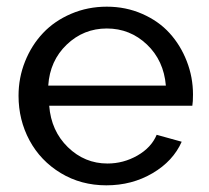

<svg xmlns="http://www.w3.org/2000/svg" viewBox="-20 -551 631 581"><path d="M301.8 9.8Q225.1 9.8 163.8 -27.3Q102.5 -64.5 69.3 -126.2Q36.1 -188 36.1 -261.2Q36.1 -315.9 55.9 -365.2Q75.7 -414.6 110.4 -451.2Q145 -487.8 195.3 -509.3Q245.6 -530.8 303.2 -530.8Q360.8 -530.8 410.4 -509Q460 -487.3 493.2 -450.7Q526.4 -414.1 545.2 -365.7Q564 -317.4 564 -265.1Q564 -242.7 562 -231H128.9Q134.8 -154.8 185.5 -105.5Q236.3 -56.2 305.2 -56.2Q353.5 -56.2 395.8 -80.3Q438 -104.5 454.1 -143.1L529.8 -122.1Q503.9 -63.5 441.7 -26.9Q379.4 9.8 301.8 9.8ZM126 -292H481.9Q475.6 -367.7 424.6 -416.3Q373.5 -464.8 303.2 -464.8Q232.9 -464.8 181.9 -416Q130.9 -367.2 126 -292Z"/></svg>

Font: Rawline Medium
Style: Regular
Weight: 500
Designer: Matt McInerney, Pablo Impallari, Rodrigo Fuenzalida
Foundry: Matt McInerney, Pablo Impallari, Rodrigo Fuenzalida
Version: Version 4.020;PS 004.020;hotconv 1.0.88;makeotf.lib2.5.64775